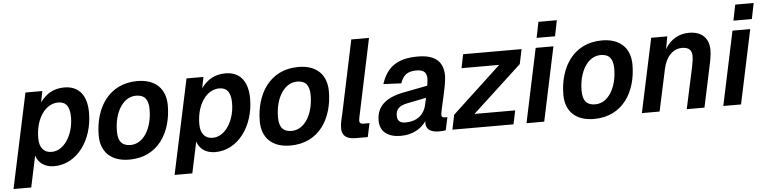

<svg xmlns="http://www.w3.org/2000/svg" viewBox="-67 -975 5518 1381"><g transform="rotate(-5 2692.0 -284.5)"><path d="M-18 150H110L158 -76C173 -24 220 12 288 12C453 12 571 -151 571 -350C571 -470 518 -546 409 -546C331 -546 275 -511 234 -453L250 -534H128ZM279 -92C225 -92 191 -128 191 -198C191 -341 264 -442 356 -442C413 -442 439 -404 439 -329C439 -202 369 -92 279 -92Z M831 12C1040 12 1140 -159 1140 -353C1140 -471 1069 -546 936 -546C727 -546 626 -374 626 -180C626 -62 698 12 831 12ZM849 -92C789 -92 759 -124 759 -198C759 -334 823 -442 918 -442C978 -442 1007 -409 1007 -336C1007 -200 943 -92 849 -92Z M1145 150H1273L1321 -76C1336 -24 1383 12 1451 12C1616 12 1734 -151 1734 -350C1734 -470 1681 -546 1572 -546C1494 -546 1438 -511 1397 -453L1413 -534H1291ZM1442 -92C1388 -92 1354 -128 1354 -198C1354 -341 1427 -442 1519 -442C1576 -442 1602 -404 1602 -329C1602 -202 1532 -92 1442 -92Z M1994 12C2203 12 2303 -159 2303 -353C2303 -471 2232 -546 2099 -546C1890 -546 1789 -374 1789 -180C1789 -62 1861 12 1994 12ZM2012 -92C1952 -92 1922 -124 1922 -198C1922 -334 1986 -442 2081 -442C2141 -442 2170 -409 2170 -336C2170 -200 2106 -92 2012 -92Z M2468 0H2553L2574 -99H2531C2510 -99 2502 -106 2502 -121C2502 -134 2507 -158 2513 -184L2624 -710H2496L2387 -193C2378 -155 2367 -112 2367 -80C2367 -24 2402 0 2468 0Z M2974 -66C2974 -20 3005 4 3068 4C3086 4 3107 2 3116 0L3136 -93H3118C3102 -93 3094 -98 3094 -113C3094 -144 3145 -322 3145 -391C3145 -492 3088 -546 2962 -546C2810 -546 2736 -487 2698 -370L2827 -364C2846 -422 2879 -447 2943 -447C2998 -447 3017 -424 3017 -381C3017 -369 3014 -351 3011 -331L2836 -297C2704 -271 2641 -212 2641 -110C2641 -31 2699 12 2791 12C2874 12 2938 -24 2975 -78C2974 -74 2974 -70 2974 -66ZM2774 -135C2774 -183 2800 -206 2860 -218L2995 -245C2991 -227 2988 -211 2985 -200C2969 -121 2911 -81 2834 -81C2792 -81 2774 -99 2774 -135Z M3164 0H3605L3626 -99H3332L3688 -428L3710 -534H3288L3268 -435H3540L3186 -106Z M3825 -605H3958L3981 -719H3848ZM3699 0H3827L3940 -534H3812Z M4186 12C4395 12 4495 -159 4495 -353C4495 -471 4424 -546 4291 -546C4082 -546 3981 -374 3981 -180C3981 -62 4053 12 4186 12ZM4204 -92C4144 -92 4114 -124 4114 -198C4114 -334 4178 -442 4273 -442C4333 -442 4362 -409 4362 -336C4362 -200 4298 -92 4204 -92Z M4532 0H4660L4725 -302C4744 -392 4796 -442 4860 -442C4908 -442 4931 -420 4931 -380C4931 -353 4926 -326 4921 -301L4856 0H4984L5046 -292C5053 -322 5063 -372 5063 -410C5063 -492 5014 -546 4920 -546C4852 -546 4788 -516 4746 -444L4762 -534H4646Z M5246 -605H5379L5402 -719H5269ZM5120 0H5248L5361 -534H5233Z"/></g></svg>

Font: Geist SemiBold
Style: Italic
Weight: 600
Italic angle: -12°
Designer: Basement.studio, Andrés Briganti, Mateo Zaragoza
Foundry: Basement.studio, Vercel, Andrés Briganti, Guido Ferreyra, Mateo Zaragoza
Version: Version 1.500